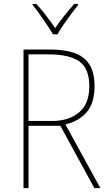

<svg xmlns="http://www.w3.org/2000/svg" viewBox="-20 -969 570 989"><path d="M101 0V-714H236Q309 -714 360.5 -697Q412 -680 439.5 -638.5Q467 -597 467 -524Q467 -441 428.5 -393.5Q390 -346 317 -328L497 0H466L291 -321H127V0ZM252 -346Q333 -346 386.5 -389.5Q440 -433 440 -525Q440 -617 388 -653Q336 -689 230 -689H127V-346ZM253 -792Q240 -814 221.5 -842Q203 -870 183.5 -897Q164 -924 148 -943V-949H167Q192 -922 218 -888Q244 -854 264 -824Q284 -854 310 -886.5Q336 -919 363 -949H382V-943Q365 -922 345 -895Q325 -868 306.5 -841Q288 -814 276 -792Z"/></svg>

Font: Noto Sans Mono Condensed Thin
Style: Regular
Weight: 100
Width: 3
Designer: Monotype Design Team
Foundry: Monotype Imaging Inc.
Version: Version 2.014; ttfautohint (v1.8.4.7-5d5b)